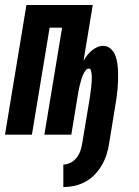

<svg xmlns="http://www.w3.org/2000/svg" viewBox="-38 -540 558 770"><path d="M216 210V120Q231 120 246 112Q261 104 270.5 91Q280 78 285 63Q290 48 292 33L319 -129Q320 -135 321 -141Q322 -147 323 -153Q324 -159 324.5 -165Q325 -171 326 -176.5Q327 -182 327.5 -188Q328 -194 328.5 -200Q329 -206 329.5 -212Q330 -218 330 -224Q330 -230 330 -236Q330 -242 329 -247.5Q328 -253 326 -259Q324 -265 318 -265Q312 -265 307.5 -260Q303 -255 300 -249.5Q297 -244 294.5 -238.5Q292 -233 290 -227Q288 -221 286.5 -215.5Q285 -210 283.5 -204Q282 -198 280.5 -192.5Q279 -187 278 -181Q277 -175 276 -169.5Q275 -164 274 -158L248 0H140L211 -429H161L90 0H-18L68 -520H334L297 -296Q303 -307 311 -317.5Q319 -328 329 -336.5Q339 -345 351 -350.5Q363 -356 375 -356Q393 -356 405.5 -345Q418 -334 424 -318.5Q430 -303 432.5 -286.5Q435 -270 435.5 -253Q436 -236 435.5 -218.5Q435 -201 433.5 -183.5Q432 -166 429.5 -148.5Q427 -131 424 -114L400 33Q397 55 390 77.5Q383 100 371.5 120.5Q360 141 343 159Q326 177 305 188.5Q284 200 261.5 205Q239 210 216 210Z"/></svg>

Font: Iosevka SS04 Extrabold Oblique
Style: Regular
Weight: 800
Italic angle: -9°
Monospace: yes
Designer: Belleve Invis
Foundry: Belleve Invis
Version: Version 19.0.0; ttfautohint (v1.8.4)